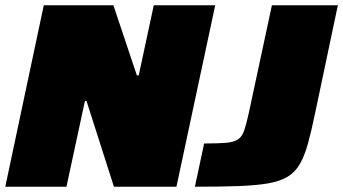

<svg xmlns="http://www.w3.org/2000/svg" viewBox="-23 -708 1301 728"><path d="M-3 0 143 -688H407L496 -422H503L560 -688H793L646 0H409L305 -325H299L229 0ZM716 0 751 -164Q804 -164 834 -166.5Q864 -169 879.5 -179.5Q895 -190 903 -213.5Q911 -237 920 -278L1008 -688H1258L1172 -280Q1158 -212 1145 -165Q1132 -118 1114.5 -87Q1097 -56 1068.5 -38.5Q1040 -21 995 -13Q950 -5 882 -2.5Q814 0 716 0Z"/></svg>

Font: Saira SemiExpanded Black
Style: Italic
Weight: 900
Width: 6
Italic angle: -12°
Designer: Hector Gatti with collaboration of the Omnibus-Type team
Foundry: Omnibus-Type
Version: Version 1.101